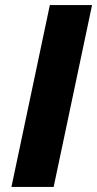

<svg xmlns="http://www.w3.org/2000/svg" viewBox="-20 -735 382 755"><path d="M25 0 176 -715H342L191 0Z"/></svg>

Font: Wix Madefor Text ExtraBold
Style: Italic
Weight: 800
Italic angle: -12°
Designer: Dalton Maag Ltd
Foundry: Dalton Maag Ltd
Version: Version 3.100